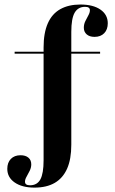

<svg xmlns="http://www.w3.org/2000/svg" viewBox="-20 -651 518 866"><path d="M46 -408.9V-417.7H431.5V-408.9ZM301.6 1.6Q301.6 66.9 282.7 109.7Q263.7 152.4 227 173.8Q190.3 195.2 135.5 195.2Q79.8 195.2 46.4 172.2Q12.9 149.2 12.9 110.5Q12.9 82.3 29 65.7Q45.2 49.2 72.6 49.2Q95.2 49.2 108.1 60.1Q121 71 121 90.3Q121 104.8 114.1 119Q107.3 133.1 100 145.6Q92.7 158.1 92.7 168.5Q92.7 184.7 115.3 184.7Q147.6 184.7 162.1 158.1Q176.6 131.5 176.6 71.8V-437.1Q176.6 -502.4 195.6 -545.6Q214.5 -588.7 252 -609.7Q289.5 -630.6 342.7 -630.6Q400 -630.6 433.1 -607.7Q466.1 -584.7 466.1 -546Q466.1 -517.7 450 -501.2Q433.9 -484.7 406.5 -484.7Q383.9 -484.7 371 -496Q358.1 -507.3 358.1 -525.8Q358.1 -541.9 364.9 -555.6Q371.8 -569.4 378.6 -581.9Q385.5 -594.4 385.5 -604.8Q385.5 -620.2 363.7 -620.2Q332.3 -620.2 316.9 -594Q301.6 -567.7 301.6 -507.3Z"/></svg>

Font: Playfair 144pt SemiCondensed ExtraBold
Style: Regular
Weight: 800
Width: 4
Designer: Claus Eggers Sørensen
Foundry: Claus Eggers Sørensen
Version: Version 2.203